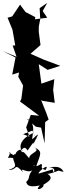

<svg xmlns="http://www.w3.org/2000/svg" viewBox="-69 -947 458 1322"><path d="M256 -825 172 -814 174 -829 107 -864 69 -915 15 -834 -17 -825 17 -742 36 -634H18L45 -556L-49 -595L38 -551L15 -433L62 -448L57 -418L90 -358L78 -266L69 -248L201 -150L143 -156L111 -70L134 -6L90 -23L154 -48L181 11C183 2 190 30 162 -32C71 6 55 69 88 96C78 55 -9 129 73 141C28 90 12 128 43 130C-47 87 22 104 1 101C-13 161 -35 132 21 141C29 188 61 199 -10 223C55 226 24 167 90 239C58 188 135 271 168 207C110 274 148 268 111 307C119 323 121 347 205 330C162 377 238 349 230 325C258 307 310 281 256 249C275 255 356 217 340 227C305 174 283 224 369 236C344 188 294 201 253 212C335 189 297 273 295 219L198 248C183 244 282 163 244 224C193 209 238 184 211 183C155 223 152 165 178 207C206 112 235 99 161 64C223 97 131 103 132 143C78 82 107 94 26 126C29 142 112 123 73 88C83 90 95 48 121 89C180 3 158 45 160 47C198 -32 210 -39 153 12C149 -5 188 -102 114 -130L177 -75L214 -68L238 40L242 -106L266 -124L249 -171L214 -258L223 -253L308 -239L297 -328L305 -402L216 -371L198 -505L259 -466L346 -494L233 -536L125 -584L138 -574L210 -637L198 -727V-763L208 -816L204 -891L256 -927L225 -871Z"/></svg>

Font: Hussar Lance
Style: Regular
Weight: 700
Foundry: Cannot Into Space Fonts, PlusOne Fonts
Version: Version 2.27